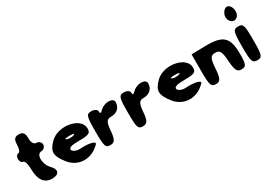

<svg xmlns="http://www.w3.org/2000/svg" viewBox="5 -1677 3433 2463"><g transform="rotate(-30 1722.0 -446.0)"><path d="M112 -654C112 -596 93 -550 70 -550C48 -550 29 -521 29 -488C29 -455 48 -425 70 -425C93 -425 112 -363 112 -288C112 -134 173 -50 287 -50C391 -50 418 -115 345 -188C262 -271 259 -425 341 -425C374 -425 404 -455 404 -488C404 -521 374 -550 341 -550C301 -550 279 -587 279 -654C279 -729 255 -758 195 -758C135 -758 112 -729 112 -654Z M542 -467C437 -362 438 -296 546 -158C644 -34 813 -14 942 -111C1009 -161 1012 -174 959 -192C925 -203 850 -209 796 -204C742 -199 687 -220 677 -248C664 -284 712 -300 829 -300C971 -300 1000 -314 1000 -383C1000 -550 683 -608 542 -467ZM802 -396C773 -384 727 -384 698 -396C669 -408 692 -417 750 -417C808 -417 831 -408 802 -396Z M1067 -300C1067 -79 1076 -50 1148 -50C1211 -50 1232 -85 1242 -206C1252 -331 1270 -362 1337 -362C1425 -362 1480 -414 1481 -496C1482 -563 1348 -565 1283 -500C1245 -462 1233 -462 1233 -500C1233 -528 1196 -550 1150 -550C1076 -550 1067 -521 1067 -300Z M1549 -300C1549 -79 1558 -50 1630 -50C1693 -50 1714 -85 1724 -206C1734 -331 1752 -362 1819 -362C1907 -362 1962 -414 1963 -496C1964 -563 1830 -565 1765 -500C1727 -462 1715 -462 1715 -500C1715 -528 1678 -550 1632 -550C1558 -550 1549 -521 1549 -300Z M2104 -467C1999 -362 2000 -296 2108 -158C2206 -34 2375 -14 2504 -111C2571 -161 2574 -174 2521 -192C2487 -203 2412 -209 2358 -204C2304 -199 2249 -220 2239 -248C2226 -284 2274 -300 2391 -300C2533 -300 2562 -314 2562 -383C2562 -550 2245 -608 2104 -467ZM2364 -396C2335 -384 2289 -384 2260 -396C2231 -408 2254 -417 2312 -417C2370 -417 2393 -408 2364 -396Z M2630 -294C2630 -82 2641 -50 2712 -50C2777 -50 2795 -85 2805 -227C2815 -373 2832 -404 2901 -404C2970 -404 2987 -373 2997 -227C3007 -85 3026 -50 3091 -50C3159 -50 3172 -79 3172 -233C3172 -479 3097 -548 2835 -542L2630 -538Z M3241 -300C3241 -79 3251 -50 3325 -50C3399 -50 3408 -79 3408 -300C3408 -521 3399 -550 3325 -550C3251 -550 3241 -521 3241 -300ZM3253 -775C3218 -683 3306 -598 3370 -662C3423 -715 3392 -842 3325 -842C3299 -842 3267 -813 3253 -775Z"/></g></svg>

Font: Hussar Skorodowane
Style: Bold
Weight: 700
Foundry: Cannot Into Space Fonts
Version: Version 0.892